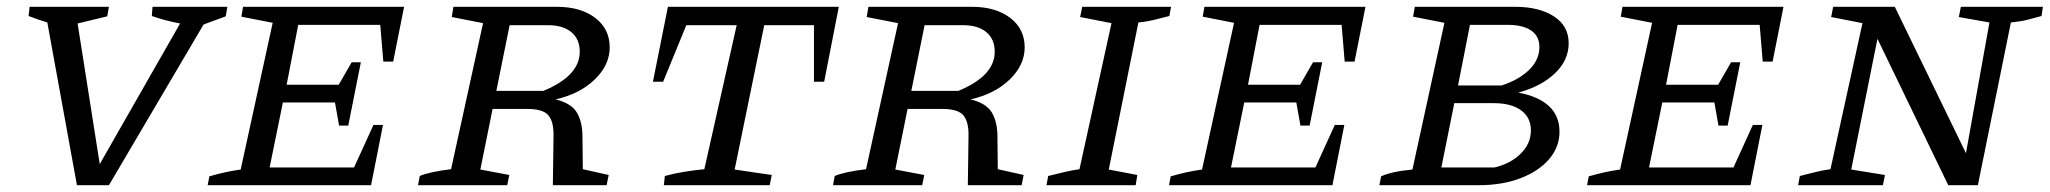

<svg xmlns="http://www.w3.org/2000/svg" viewBox="-20 -544 6021 564"><path d="M206 0 119 -478Q95 -485 64 -497L67 -524H300L295 -496L208 -475L273 -62L509 -475Q466 -483 426 -497L428 -524H648L643 -496L578 -472L300 0Z M590 0 595 -26Q619 -33 642 -38Q665 -43 687 -46L781 -477L689 -495L694 -524H1167L1135 -363H1106L1097 -471H856L822 -295H975L1013 -361H1040L1003 -175H976L964 -243H811L772 -52H1020L1077 -177H1105L1070 0Z M1208 0 1213 -27Q1240 -39 1305 -47L1399 -476L1307 -494L1312 -524H1616Q1686 -524 1728.5 -491.5Q1771 -459 1771 -405Q1771 -353 1727 -310.5Q1683 -268 1612 -252Q1658 -241 1674.5 -213.5Q1691 -186 1691 -142L1692 -47L1768 -30L1762 0H1604L1606 -144Q1607 -185 1591.5 -204.5Q1576 -224 1529 -224H1427L1391 -46L1476 -30L1470 0ZM1590 -470H1477L1438 -277H1576Q1683 -321 1683 -392Q1683 -429 1658.5 -449.5Q1634 -470 1590 -470Z M2444 -524 2401 -304H2371V-470H2225L2138 -46L2247 -30L2241 0H1930L1933 -27Q1962 -35 1990.5 -39.5Q2019 -44 2049 -47L2144 -470H1996L1928 -304H1898L1942 -524Z M2427 0 2432 -27Q2459 -39 2524 -47L2618 -476L2526 -494L2531 -524H2835Q2905 -524 2947.5 -491.5Q2990 -459 2990 -405Q2990 -353 2946 -310.5Q2902 -268 2831 -252Q2877 -241 2893.5 -213.5Q2910 -186 2910 -142L2911 -47L2987 -30L2981 0H2823L2825 -144Q2826 -185 2810.5 -204.5Q2795 -224 2748 -224H2646L2610 -46L2695 -30L2689 0ZM2809 -470H2696L2657 -277H2795Q2902 -321 2902 -392Q2902 -429 2877.5 -449.5Q2853 -470 2809 -470Z M3054 0 3059 -27Q3083 -33 3106 -38.5Q3129 -44 3151 -47L3245 -476L3153 -494L3159 -524H3420L3415 -497Q3388 -490 3367.5 -485Q3347 -480 3324 -478L3237 -46L3321 -30L3316 0Z M3414 0 3419 -26Q3443 -33 3466 -38Q3489 -43 3511 -46L3605 -477L3513 -495L3518 -524H3991L3959 -363H3930L3921 -471H3680L3646 -295H3799L3837 -361H3864L3827 -175H3800L3788 -243H3635L3596 -52H3844L3901 -177H3929L3894 0Z M4032 0 4037 -26Q4052 -33 4074.5 -38Q4097 -43 4129 -46L4223 -477L4131 -495L4136 -524H4431Q4501 -524 4544.5 -496Q4588 -468 4588 -417Q4588 -367 4547.5 -328.5Q4507 -290 4440 -272Q4561 -249 4561 -157Q4561 -112 4530.5 -76.5Q4500 -41 4446.5 -20.5Q4393 0 4324 0ZM4409 -471H4298L4263 -293H4391Q4441 -309 4471.5 -338.5Q4502 -368 4502 -406Q4502 -438 4477.5 -454.5Q4453 -471 4409 -471ZM4214 -52H4370Q4417 -63 4447 -92.5Q4477 -122 4477 -161Q4477 -199 4448 -220Q4419 -241 4368 -241H4252Z M4642 0 4647 -26Q4671 -33 4694 -38Q4717 -43 4739 -46L4833 -477L4741 -495L4746 -524H5219L5187 -363H5158L5149 -471H4908L4874 -295H5027L5065 -361H5092L5055 -175H5028L5016 -243H4863L4824 -52H5072L5129 -177H5157L5122 0Z M5740 -524H5981L5977 -497Q5955 -491 5936 -486Q5917 -481 5887 -478L5790 0H5703L5495 -430L5418 -46L5517 -30L5511 0H5262L5267 -27Q5290 -33 5312.5 -38.5Q5335 -44 5357 -47L5451 -476L5359 -494L5365 -524H5546L5755 -94L5824 -478L5734 -494Z"/></svg>

Font: Piazzolla SC
Style: Italic
Weight: 400
Italic angle: -11.3°
Designer: Juan Pablo del Peral
Foundry: Huerta Tipografica
Version: Version 1.330